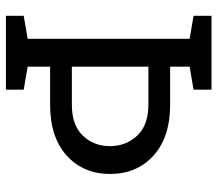

<svg xmlns="http://www.w3.org/2000/svg" viewBox="-64 -688 751 664"><g transform="rotate(90 312.0 -355.5)"><path d="M34.2 0V-61.5L113.8 -75.2V-635.3L34.2 -648.9V-710.9H289.6V-648.9L210 -635.3V-567.9H341.3Q454.1 -567.9 517.6 -510.3Q581.1 -452.6 581.1 -360.4Q581.1 -267.6 517.6 -210.2Q454.1 -152.8 341.3 -152.8H210V-75.2L289.6 -61.5V0ZM210 -228H341.3Q412.6 -228 448.7 -266.1Q484.9 -304.2 484.9 -359.4Q484.9 -415 448.7 -453.9Q412.6 -492.7 341.3 -492.7H210Z"/></g></svg>

Font: Roboto Slab
Style: Regular
Weight: 400
Designer: Google
Version: Version 2.000; ttfautohint (v1.8.1.43-b0c9)